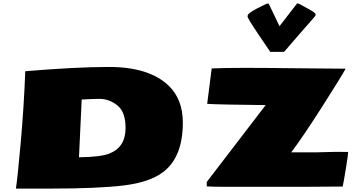

<svg xmlns="http://www.w3.org/2000/svg" viewBox="-20 -1112 2141 1143"><path d="M1453.6 -1014.2 1455.1 -1021Q1455.1 -1032.2 1511 -1062Q1566.9 -1091.8 1577.6 -1091.8Q1578.6 -1091.8 1584.5 -1080.1L1644 -956.1Q1745.6 -1087.4 1747.6 -1090.3V-1091.8Q1757.3 -1091.8 1768.6 -1085Q1779.8 -1078.1 1819.1 -1057.1Q1858.4 -1036.1 1858.4 -1026.9V-1020Q1858.4 -1017.1 1823 -977.8Q1787.6 -938.5 1672.9 -805.2Q1670.9 -803.2 1668.5 -803.2H1588.9Q1587.9 -803.7 1520.8 -903.6Q1453.6 -1003.4 1453.6 -1014.2ZM2020 -1.5 1806.6 0H1308.6Q1246.6 0 1210.9 -2.4V-28.8L1561.5 -486.3Q1279.3 -489.3 1213.4 -493.7L1240.2 -704.6Q1318.4 -708 1438.5 -708Q1558.6 -708 1750 -705.6Q1941.4 -703.1 2037.6 -703.1Q2015.6 -661.6 1900.6 -481.2Q1785.6 -300.8 1713.9 -205.1H1861.8L1978 -208Q2030.3 -208 2052.7 -207.5Q2052.7 -192.4 2039.1 -108.6Q2025.4 -24.9 2020 -1.5ZM466.3 -519.5 450.2 -175.8Q579.1 -177.2 630.9 -197.8Q727.5 -235.4 727.5 -350.6Q727.5 -445.8 678.7 -484.6Q629.9 -523.4 572.3 -523.4Q534.7 -523.4 466.3 -519.5ZM74.7 10.7Q84 -46.9 103.3 -262.5Q122.6 -478 130.4 -688Q434.1 -713.4 628.4 -713.4Q869.6 -713.4 985.4 -600.6Q1068.4 -519.5 1068.4 -382.3Q1068.4 -175.8 950.2 -86.9Q869.6 -26.4 715.1 -7.8Q560.5 10.7 281.2 10.7Z"/></svg>

Font: Seymour One
Style: Book
Weight: 400
Designer: vernon adams
Foundry: vernon adams
Version: Version 1.000; ttfautohint (v0.93) -l 8 -r 50 -G 200 -x 0 -w